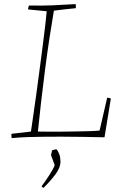

<svg xmlns="http://www.w3.org/2000/svg" viewBox="-20 -667 592 937"><path d="M37 7Q37 3 36 -3Q35 -9 36 -14L131 -25Q135 -53 142 -100.5Q149 -148 157 -206Q165 -264 173 -325.5Q181 -387 188.5 -444Q196 -501 201 -545Q206 -589 208 -612L117 -621Q117 -626 118.5 -631Q120 -636 121 -640Q186 -639 236.5 -641Q287 -643 349 -647Q351 -640 350 -627Q324 -625 296.5 -621.5Q269 -618 243 -615Q233 -557 221.5 -481.5Q210 -406 199.5 -324Q189 -242 180 -164.5Q171 -87 165 -25Q179 -25 209 -24.5Q239 -24 276.5 -24.5Q314 -25 351.5 -25.5Q389 -26 419.5 -27Q450 -28 466 -30L503 -190Q513 -190 521 -186L490 3Q440 2 384 1Q328 0 279 0Q222 0 184.5 0.5Q147 1 114 2Q81 3 37 7ZM192 250Q190 249 186.5 246Q183 243 183 242Q201 218 221 187Q241 156 247 139L229 90Q231 80 234 67Q238 65 244 63.5Q250 62 257 62Q265 74 270 87.5Q275 101 275 122Q275 152 249 186Q223 220 192 250Z"/></svg>

Font: Labrada ExtraLight
Style: Italic
Weight: 200
Italic angle: -7°
Designer: Mercedes Jáuregui
Foundry: Omnibus-Type Team
Version: Version 1.000; ttfautohint (v1.8.4.7-5d5b)